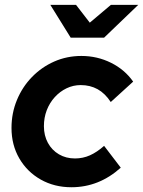

<svg xmlns="http://www.w3.org/2000/svg" viewBox="-20 -761 589 791"><path d="M274.3 10.4Q203.9 10.4 147.9 -21.2Q91.9 -52.9 59.6 -108.3Q27.4 -163.7 27.4 -234Q27.4 -295.2 49.8 -349.1Q72.1 -403 111.7 -443.7Q151.3 -484.5 203.4 -507.5Q255.6 -530.5 315.4 -530.5Q380.7 -530.5 437.4 -502.3Q494 -474.2 528.6 -424.7L436.3 -340.7Q412.8 -376.5 382.1 -393.5Q351.3 -410.5 312.6 -410.5Q281.9 -410.5 254.3 -397.3Q226.8 -384.1 205.6 -360.8Q184.4 -337.4 172.6 -306.9Q160.9 -276.3 160.9 -241.3Q160.9 -202.5 177.4 -172.3Q193.9 -142.2 222.9 -125.2Q251.9 -108.2 289 -108.2Q321.5 -108.2 350.5 -121.1Q379.6 -134.1 408.9 -160.1L477.5 -70.2Q387.9 10.4 274.3 10.4ZM271.2 -605.9 187.4 -740.9H293.3L349.9 -667.6L436.8 -740.9H549.5L408.9 -605.9Z"/></svg>

Font: Red Hat Display VF
Style: Italic
Weight: 300
Italic angle: -12°
Designer: Pentagram, MCKL
Foundry: Pentagram, MCKL
Version: Version 1.023